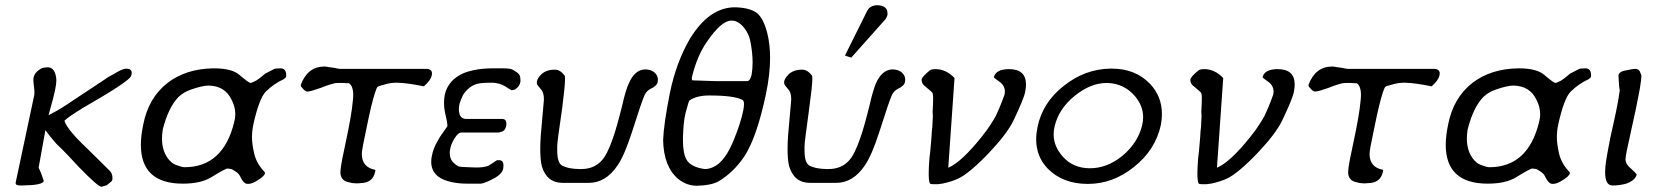

<svg xmlns="http://www.w3.org/2000/svg" viewBox="-20 -704 6345 736"><path d="M166 -262Q169 -264 173 -266Q177 -268 184 -272Q206 -282 275 -329L372 -393Q380 -399 391 -406Q402 -413 416 -420Q448 -440 462 -441Q485 -441 485 -425Q485 -419 482 -412Q475 -392 299 -291Q240 -255 227 -241Q237 -207 317 -132L400 -50Q411 -40 411 -22Q411 -20 411 -17Q410 -10 404 -6L389 6Q387 7 382.5 8Q378 9 369 12Q356 12 283 -63Q264 -84 242.5 -106.5Q221 -129 196 -153Q186 -164 176 -176.5Q166 -189 154 -205L128 -61Q138 -42 148 -10Q144 6 65 7Q61 7 58 7Q40 7 40 -2Q40 -3 40 -4L111 -338Q112 -343 112 -350Q112 -359 110 -373Q108 -389 108 -398Q108 -404 109 -408Q113 -425 131 -437Q142 -446 163 -446Q187 -446 194 -413Q196 -406 196 -396Q196 -389 195 -381L191 -358Q189 -349 186 -337Q184 -326 179 -310Z M923 0Q911 -5 900 -29Q895 -41 871 -54Q866 -57 852 -58Q844 -58 789 -24Q749 0 681 0Q520 0 520 -149Q520 -183 529 -226Q549 -329 622 -386Q692 -440 796 -442Q799 -442 801 -442Q871 -442 900 -415Q934 -386 941 -386Q944 -386 962 -395Q967 -398 975.5 -404.5Q984 -411 997 -422Q1015 -431 1030 -439Q1034 -442 1055 -442Q1077 -442 1077 -416Q1077 -413 1077 -411Q1076 -406 1067 -400Q1031 -384 999 -353Q973 -326 951 -226Q946 -202 946 -177Q946 -152 954.5 -115Q963 -78 993 -46Q996 -43 996 -40Q994 -30 971 -15Q947 1 931 1Q927 1 923 0ZM604 -208Q601 -189 601 -173Q601 -122 629 -90Q633 -86 638.5 -81Q644 -76 654 -72Q678 -63 687 -63Q836 -63 878 -237Q882 -252 882 -266Q882 -294 868 -321Q843 -375 779 -376Q756 -376 710 -360Q683 -350 665 -333Q626 -294 604 -208Z M1613 -440Q1636 -440 1636 -422Q1636 -419 1635 -415Q1631 -396 1605 -373Q1542 -386 1502 -387Q1474 -387 1451 -379Q1438 -376 1436 -375Q1427 -373 1424 -366Q1412 -338 1395 -261L1385 -213Q1367 -130 1367 -115Q1367 -115 1367 -114Q1367 -63 1418 -53Q1419 -53 1419 -51Q1419 -49 1418 -45Q1409 -3 1362 -2Q1355 -1 1348 -1Q1332 -1 1319 -5Q1288 -10 1285 -39Q1285 -41 1285 -43Q1285 -60 1292 -95L1306 -162Q1328 -265 1332 -313Q1334 -327 1334 -340Q1334 -343 1333.5 -351.5Q1333 -360 1329 -371Q1324 -382 1317 -385Q1315 -385 1310 -385Q1304 -385 1294 -386Q1286 -386 1279 -386Q1267 -386 1261 -384.5Q1255 -383 1242 -379Q1229 -375 1209 -367Q1173 -354 1159 -353Q1153 -353 1147 -358Q1143 -362 1141 -364Q1139 -366 1139 -367Q1133 -371 1133 -377Q1133 -378 1133 -379Q1159 -448 1222 -449Q1224 -449 1227 -449L1246 -446Q1253 -445 1261 -444Q1265 -443 1270 -442Q1275 -441 1282 -440Z M1695 -220Q1695 -221 1695 -222Q1695 -235 1686 -272Q1682 -290 1682 -309Q1682 -325 1685 -341Q1698 -398 1758 -424Q1805 -442 1868 -442H1909Q1935 -442 1945 -437Q1964 -426 1969 -420Q1975 -412 1975 -398Q1975 -395 1975 -391Q1972 -372 1954 -361Q1948 -359 1941 -358Q1935 -361 1915 -374Q1896 -385 1870 -387Q1826 -387 1811 -383Q1778 -375 1755 -340Q1747 -323 1742 -308Q1739 -296 1739 -285Q1739 -277 1741 -269Q1746 -248 1768 -248H1905Q1921 -248 1921 -230Q1921 -227 1921 -224Q1918 -207 1908 -201Q1906 -200 1902 -199Q1898 -198 1892 -196H1749Q1736 -196 1722 -173Q1710 -153 1707 -139Q1704 -127 1704 -117Q1704 -93 1720 -79Q1725 -73 1738 -66Q1748 -64 1763 -63.5Q1778 -63 1802 -62Q1806 -62 1809 -62Q1837 -62 1853 -69Q1864 -76 1871.5 -81Q1879 -86 1885 -90Q1888 -90 1893 -90Q1910 -90 1910 -69Q1910 -64 1909 -58Q1906 -39 1876 -21L1873 -20Q1842 -3 1824 0H1772Q1710 0 1671 -20Q1633 -41 1633 -84Q1633 -94 1635 -104Q1641 -137 1658 -164Q1663 -176 1695 -220Z M2137 -3Q2076 -3 2057 -67Q2051 -91 2051 -133Q2051 -156 2053 -185L2064 -310Q2065 -317 2065 -323Q2065 -350 2054 -361Q2038 -379 2038 -384Q2038 -386 2038 -388Q2038 -390 2038 -392Q2041 -405 2055 -419Q2074 -437 2107 -437Q2127 -437 2144 -415Q2146 -413 2146 -402Q2146 -374 2135 -289Q2125 -221 2120.5 -187Q2116 -153 2116 -143Q2116 -141 2116 -140Q2116 -133 2116 -127Q2116 -77 2137 -68Q2158 -59 2175 -58Q2178 -57 2183 -57Q2190 -57 2199 -56Q2203 -56 2208 -56Q2256 -56 2285 -87Q2307 -109 2329 -173Q2343 -211 2365 -299Q2372 -331 2378.5 -352Q2385 -373 2390 -383Q2412 -436 2452 -438Q2475 -438 2488.5 -426.5Q2502 -415 2502 -399Q2502 -395 2501 -390Q2499 -375 2473 -363Q2460 -356 2452 -342Q2441 -319 2402 -196Q2388 -153 2374.5 -121.5Q2361 -90 2348 -71Q2303 -3 2237 -3Z M2800 -676Q2857 -674 2883 -653Q2907 -632 2921 -578Q2932 -535 2932 -482Q2932 -419 2916 -343Q2881 -177 2833 -104Q2791 -42 2733 -8Q2704 7 2651 8Q2613 8 2581 -17Q2524 -64 2522 -167Q2523 -197 2529.5 -242.5Q2536 -288 2548 -348Q2572 -465 2625 -556Q2699 -676 2797 -676Q2798 -676 2800 -676ZM2690 -544Q2654 -493 2634 -415Q2632 -408 2632 -403Q2632 -398 2634 -396Q2671 -395 2723 -393H2843Q2843 -393 2844 -393Q2855 -393 2861 -417Q2865 -439 2865 -465Q2865 -503 2856 -547Q2851 -574 2832 -598Q2810 -625 2785 -625Q2785 -625 2784 -625Q2745 -625 2690 -544ZM2611 -93Q2627 -65 2675 -57Q2679 -56 2683 -56Q2696 -56 2713 -63Q2760 -83 2795 -173Q2819 -232 2829 -280Q2832 -295 2832 -305Q2832 -318 2826 -321Q2795 -338 2699 -338Q2651 -338 2623 -319Q2620 -317 2608 -271Q2603 -251 2601 -228Q2599 -205 2598 -179Q2598 -172 2598 -166Q2598 -118 2611 -93Z M3304 -662Q3314 -682 3340 -684Q3382 -684 3382 -653Q3382 -650 3382 -647Q3381 -641 3374 -630L3243 -483L3219 -491ZM3085 -3Q3024 -3 3005 -67Q2999 -91 2999 -133Q2999 -156 3001 -185L3012 -310Q3013 -317 3013 -323Q3013 -350 3002 -361Q2986 -379 2986 -384Q2986 -386 2986 -388Q2986 -390 2986 -392Q2989 -405 3003 -419Q3022 -437 3055 -437Q3075 -437 3092 -415Q3094 -413 3094 -403Q3094 -376 3082 -289Q3073 -221 3068.5 -187Q3064 -153 3064 -143Q3064 -141 3064 -140Q3064 -133 3064 -127Q3064 -77 3085 -68Q3106 -59 3123 -58Q3126 -57 3131 -57Q3138 -57 3147 -56Q3151 -56 3156 -56Q3204 -56 3233 -87Q3255 -109 3277 -173Q3291 -211 3313 -299Q3320 -331 3326.5 -352Q3333 -373 3337 -383Q3360 -436 3400 -438Q3423 -438 3436.5 -426.5Q3450 -415 3450 -399Q3450 -395 3449 -390Q3447 -375 3421 -363Q3408 -356 3400 -342Q3389 -319 3350 -196Q3336 -153 3322.5 -121.5Q3309 -90 3296 -71Q3251 -3 3185 -3Z M3544 -434Q3550 -439 3567 -439Q3606 -439 3639 -405L3615 -61Q3641 -72 3673.5 -102.5Q3706 -133 3741 -177Q3763 -204 3777 -226Q3791 -248 3797 -259Q3801 -267 3810 -288Q3819 -309 3831 -342Q3832 -348 3832 -353Q3832 -376 3811 -391L3804 -396Q3790 -406 3790 -408V-409Q3798 -438 3845 -439H3848Q3913 -439 3913 -380Q3913 -368 3910 -353Q3908 -340 3896.5 -312Q3885 -284 3865 -242Q3841 -192 3772 -119Q3737 -82 3705 -55Q3673 -28 3652 -19Q3629 -8 3592 0Q3591 0 3590 0L3576 2H3558Q3551 2 3548 1Q3540 1 3540 -39Q3540 -62 3543 -99Q3544 -105 3544.5 -111Q3545 -117 3546 -124Q3547 -140 3549 -158.5Q3551 -177 3552 -201Q3552 -204 3553 -209Q3554 -214 3554 -218Q3554 -230 3555 -240.5Q3556 -251 3556 -258Q3556 -266 3555 -275Q3557 -307 3557 -326.5Q3557 -346 3553 -350Q3553 -350 3553 -350Q3553 -350 3553 -350Q3553 -350 3547.5 -355Q3542 -360 3529 -371Q3513 -382 3513 -396Q3513 -397 3513 -398V-400Q3516 -411 3544 -434Z M4236 -441Q4239 -441 4242 -441Q4333 -441 4389 -382Q4434 -334 4434 -267Q4434 -247 4430 -225Q4409 -129 4327 -64Q4246 1 4150 1Q4054 1 3996 -58Q3952 -104 3952 -170Q3952 -192 3957 -216Q3976 -311 4058 -375Q4138 -439 4236 -441ZM4023 -221Q4019 -205 4019 -189Q4019 -144 4052 -106Q4092 -59 4158 -59Q4224 -59 4283 -107Q4342 -157 4358 -223Q4362 -239 4362 -255Q4362 -298 4331 -335Q4289 -384 4225 -386Q4224 -386 4223 -386Q4160 -386 4099 -336Q4039 -287 4023 -221Z M4574 -434Q4580 -439 4597 -439Q4636 -439 4669 -405L4645 -61Q4671 -72 4703.5 -102.5Q4736 -133 4771 -177Q4793 -204 4807 -226Q4821 -248 4827 -259Q4831 -267 4840 -288Q4849 -309 4861 -342Q4862 -348 4862 -353Q4862 -376 4841 -391L4834 -396Q4820 -406 4820 -408V-409Q4828 -438 4875 -439H4878Q4943 -439 4943 -380Q4943 -368 4940 -353Q4938 -340 4926.5 -312Q4915 -284 4895 -242Q4871 -192 4802 -119Q4767 -82 4735 -55Q4703 -28 4682 -19Q4659 -8 4622 0Q4621 0 4620 0L4606 2H4588Q4581 2 4578 1Q4570 1 4570 -39Q4570 -62 4573 -99Q4574 -105 4574.5 -111Q4575 -117 4576 -124Q4577 -140 4579 -158.5Q4581 -177 4582 -201Q4582 -204 4583 -209Q4584 -214 4584 -218Q4584 -230 4585 -240.5Q4586 -251 4586 -258Q4586 -266 4585 -275Q4587 -307 4587 -326.5Q4587 -346 4583 -350Q4583 -350 4583 -350Q4583 -350 4583 -350Q4583 -350 4577.5 -355Q4572 -360 4559 -371Q4543 -382 4543 -396Q4543 -397 4543 -398V-400Q4546 -411 4574 -434Z M5476 -440Q5499 -440 5499 -422Q5499 -419 5498 -415Q5494 -396 5468 -373Q5405 -386 5365 -387Q5337 -387 5314 -379Q5301 -376 5299 -375Q5290 -373 5287 -366Q5275 -338 5258 -261L5248 -213Q5230 -130 5230 -115Q5230 -115 5230 -114Q5230 -63 5281 -53Q5282 -53 5282 -51Q5282 -49 5281 -45Q5272 -3 5225 -2Q5218 -1 5211 -1Q5195 -1 5182 -5Q5151 -10 5148 -39Q5148 -41 5148 -43Q5148 -60 5155 -95L5169 -162Q5191 -265 5195 -313Q5197 -327 5197 -340Q5197 -343 5196.5 -351.5Q5196 -360 5192 -371Q5187 -382 5180 -385Q5178 -385 5173 -385Q5167 -385 5157 -386Q5149 -386 5142 -386Q5130 -386 5124 -384.5Q5118 -383 5105 -379Q5092 -375 5072 -367Q5036 -354 5022 -353Q5016 -353 5010 -358Q5006 -362 5004 -364Q5002 -366 5002 -367Q4996 -371 4996 -377Q4996 -378 4996 -379Q5022 -448 5085 -449Q5087 -449 5090 -449L5109 -446Q5116 -445 5124 -444Q5128 -443 5133 -442Q5138 -441 5145 -440Z M5925 0Q5913 -5 5902 -29Q5897 -41 5873 -54Q5868 -57 5854 -58Q5846 -58 5791 -24Q5751 0 5683 0Q5522 0 5522 -149Q5522 -183 5531 -226Q5551 -329 5624 -386Q5694 -440 5798 -442Q5801 -442 5803 -442Q5873 -442 5902 -415Q5936 -386 5943 -386Q5946 -386 5964 -395Q5969 -398 5977.5 -404.5Q5986 -411 5999 -422Q6017 -431 6032 -439Q6036 -442 6057 -442Q6079 -442 6079 -416Q6079 -413 6079 -411Q6078 -406 6069 -400Q6033 -384 6001 -353Q5975 -326 5953 -226Q5948 -202 5948 -177Q5948 -152 5956.5 -115Q5965 -78 5995 -46Q5998 -43 5998 -40Q5996 -30 5973 -15Q5949 1 5933 1Q5929 1 5925 0ZM5606 -208Q5603 -189 5603 -173Q5603 -122 5631 -90Q5635 -86 5640.5 -81Q5646 -76 5656 -72Q5680 -63 5689 -63Q5838 -63 5880 -237Q5884 -252 5884 -266Q5884 -294 5870 -321Q5845 -375 5781 -376Q5758 -376 5712 -360Q5685 -350 5667 -333Q5628 -294 5606 -208Z M6211 -92Q6213 -72 6233 -57Q6238 -52 6243.5 -47Q6249 -42 6254 -35Q6249 -13 6214 0Q6188 7 6163 7Q6162 7 6161 7Q6133 7 6133 -44Q6133 -54 6134 -66Q6136 -84 6140.5 -110.5Q6145 -137 6152 -172L6163 -222Q6163 -221 6163 -221Q6163 -221 6163 -221Q6163 -222 6165 -231Q6168 -244 6174 -272Q6180 -300 6183.5 -321Q6187 -342 6189 -358Q6187 -368 6186 -382.5Q6185 -397 6184 -416Q6186 -426 6202 -432Q6204 -432 6227 -437Q6241 -440 6248 -440Q6259 -440 6265 -432Q6267 -427 6269 -423Q6271 -419 6272 -414Q6272 -413 6272 -411Q6272 -401 6266 -364Q6264 -351 6260 -333Q6257 -315 6252 -292L6217 -131Q6211 -102 6211 -92Z"/></svg>

Font: New Athena Unicode
Style: Italic
Weight: 400
Designer: J. Rusten 1997; rev. by R. Hancock 2001, 2002, rev. by D. Mastronarde 2002-2019
Foundry: Society for Classical Studies (formerly American Philological Association)
Version: Version 5.008